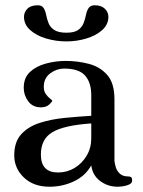

<svg xmlns="http://www.w3.org/2000/svg" viewBox="-20 -696 541 728"><path d="M168 12Q107 12 70.5 -23Q34 -58 34 -107Q34 -158 60.5 -187Q87 -216 130.5 -230Q174 -244 225.5 -249Q277 -254 326 -257V-336Q326 -383 302.5 -409.5Q279 -436 223 -436Q195 -436 170.5 -418Q146 -400 146 -366Q146 -350 154 -339Q162 -328 170 -322Q178 -316 178 -314Q178 -310 166.5 -299.5Q155 -289 135 -289Q104 -289 87 -312Q70 -335 70 -363Q70 -401 93.5 -423Q117 -445 154 -455Q191 -465 229 -465Q274 -465 316.5 -454Q359 -443 386.5 -412Q414 -381 414 -319V-86Q415 -76 419 -62Q423 -48 434.5 -37.5Q446 -27 466 -27Q473 -27 477 -24.5Q481 -22 481 -11Q481 -2 471 3Q461 8 448 10Q435 12 426 12Q389 12 360 -9.5Q331 -31 326 -69Q304 -29 260.5 -8.5Q217 12 168 12ZM200 -42Q234 -42 262.5 -59Q291 -76 308.5 -105.5Q326 -135 326 -171V-228Q223 -221 179 -195Q135 -169 135 -110Q135 -42 200 -42ZM232 -539Q192 -539 155 -550Q118 -561 94.5 -582Q71 -603 71 -632Q71 -650 84 -663Q97 -676 123 -676Q139 -676 145.5 -665.5Q152 -655 155 -639.5Q158 -624 164 -608.5Q170 -593 185.5 -582.5Q201 -572 232 -572Q262 -572 276.5 -582.5Q291 -593 297 -608.5Q303 -624 306 -639.5Q309 -655 316 -665.5Q323 -676 339 -676Q364 -676 377.5 -663Q391 -650 391 -632Q391 -603 367.5 -582Q344 -561 307.5 -550Q271 -539 232 -539Z"/></svg>

Font: Alice
Style: Regular
Weight: 400
Designer: Ksenia Yerulevich
Foundry: Cyreal (http://www.cyreal.org/)
Version: Version 2.003; ttfautohint (v1.8.3)